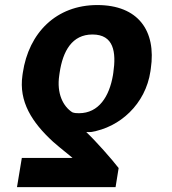

<svg xmlns="http://www.w3.org/2000/svg" viewBox="-20 -573 695 776"><path d="M447.1 183.2 459.5 106.2C432.5 71 368.3 -1.8 328.8 -39.1C336.3 -39.1 343 -39.1 347.3 -39.4C463.4 -57.5 568.5 -151.6 588.1 -285.5L589.5 -295.5C612.2 -449.2 538 -552.6 373.2 -552.6C208.1 -552.6 96.2 -441.4 72.1 -278.4L70.7 -268.5C55.4 -162.6 108.7 -78.8 194.6 0C229.4 30.5 259.9 53.3 273.1 65.3H68.2L48.7 183.2ZM219.5 -268.5 220.9 -278.4C234 -367.5 271.7 -433.6 353.7 -433.6C440 -433.6 450.3 -362.6 437.9 -278.4L436.4 -268.5C421.9 -184.3 380 -115.4 299 -115.4C288.7 -115.4 280.9 -115.8 272 -119.3C235.1 -143.1 208.5 -195 219.5 -268.5Z"/></svg>

Font: Magic Ui Pro
Style: Bold Italic
Weight: 700
Italic angle: -9.39999°
Designer: Stefan Endress, Andreas Faust
Version: Version 1.000;FEAKit 1.0